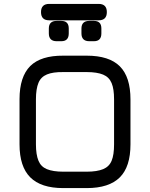

<svg xmlns="http://www.w3.org/2000/svg" viewBox="-20 -963 768 983"><path d="M424 0C424 0 424 0 424 0C500.5 0 557 -18.5 593.5 -55C630 -91.5 648 -147.5 648 -224C648 -224 648 -454 648 -454C648 -454 648 -454 648 -454C648 -530.5 630 -587 593.5 -623.5C557 -660 500.5 -678 424 -678C424 -678 304 -678 304 -678C304 -678 304 -678 304 -678C228 -678.5 171.5 -661 135 -625C98.5 -588.5 80 -532 80 -455C80 -455 80 -224 80 -224C80 -224 80 -224 80 -224C80 -147.5 98.5 -91.5 135 -55C171.5 -18.5 227.5 0 304 0C304 0 424 0 424 0ZM304 -84C268.5 -84 240.5 -88.5 220 -97C199.5 -105.5 185.5 -119.5 177 -140C168.5 -160.5 164 -188.5 164 -224C164 -224 164 -455 164 -455C164 -455 164 -455 164 -455C164 -490.5 168.5 -518.5 177 -539C185.5 -559.5 200 -573.5 220.5 -582C241 -590.5 268.5 -594.5 304 -594C304 -594 424 -594 424 -594C424 -594 424 -594 424 -594C459.5 -594 487.5 -589.5 508 -581C528.5 -572.5 543 -558 551.5 -537.5C560 -517 564 -489.5 564 -454C564 -454 564 -224 564 -224C564 -224 564 -224 564 -224C564 -188.5 560 -160.5 551.5 -140C543 -119.5 528.5 -105.5 508 -97C487.5 -88.5 459.5 -84 424 -84C424 -84 304 -84 304 -84C304 -84 304 -84 304 -84ZM294 -752C294 -752 294 -752 294 -752C319.5 -752 332 -765.5 332 -792C332 -792 332 -817 332 -817C332 -817 332 -817 332 -817C332 -843 319.5 -856 294 -856C294 -856 270 -856 270 -856C270 -856 270 -856 270 -856C243.5 -856 230 -843 230 -817C230 -817 230 -792 230 -792C230 -792 230 -792 230 -792C230 -765.5 243.5 -752 270 -752C270 -752 294 -752 294 -752ZM461 -752C461 -752 461 -752 461 -752C486.5 -752 499 -765.5 499 -792C499 -792 499 -817 499 -817C499 -817 499 -817 499 -817C499 -843 486.5 -856 461 -856C461 -856 437 -856 437 -856C437 -856 437 -856 437 -856C410.5 -856 397 -843 397 -817C397 -817 397 -792 397 -792C397 -792 397 -792 397 -792C397 -765.5 410.5 -752 437 -752C437 -752 461 -752 461 -752ZM485 -859C485 -859 485 -859 485 -859C513 -859 527 -873 527 -901C527 -901 527 -901 527 -901C527 -929 513 -943 485 -943C485 -943 232 -943 232 -943C232 -943 232 -943 232 -943C204 -943 190 -929 190 -901C190 -901 190 -901 190 -901C190 -873 204 -859 232 -859C232 -859 485 -859 485 -859Z"/></svg>

Font: Jura-Fortis-Bold
Style: Bold
Weight: 500
Designer: Daniel Johnson, Alexei Vanyashin, Mirko Velimirovic
Foundry: Daniel Johnson
Version: ""